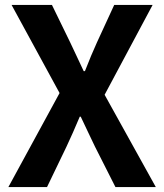

<svg xmlns="http://www.w3.org/2000/svg" viewBox="-20 -760 667 780"><path d="M14 0H171L250 -164C268 -202 285 -241 304 -286H308C330 -241 347 -202 366 -164L449 0H613L405 -375L600 -740H444L374 -588C358 -553 343 -517 325 -471H320C298 -517 282 -553 265 -588L191 -740H27L222 -382Z"/></svg>

Font: Source Han Sans SC Bold
Style: Regular
Weight: 700
Designer: Ryoko NISHIZUKA (kana & ideographs); Paul D. Hunt (Latin, Greek & Cyrillic); Wenlong ZHANG (bopomofo); Sandoll Communica
Foundry: Adobe Systems Incorporated
Version: Version 1.001;PS 1.001;hotconv 1.0.78;makeotf.lib2.5.61930